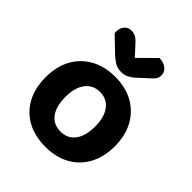

<svg xmlns="http://www.w3.org/2000/svg" viewBox="-204 -844 983 983"><g transform="rotate(45 287.5 -352.5)"><path d="M538 -239Q538 -161 507 -104Q476 -47 420 -16Q364 15 288 15Q212 15 155.5 -15.5Q99 -46 68 -103Q37 -160 37 -239Q37 -317 68.5 -373.5Q100 -430 156.5 -461Q213 -492 288 -492Q363 -492 419 -461Q475 -430 506.5 -373Q538 -316 538 -239ZM287 -382Q238 -382 209 -344.5Q180 -307 180 -239Q180 -169 208.5 -132Q237 -95 288 -95Q338 -95 366.5 -132.5Q395 -170 395 -239Q395 -306 366.5 -344Q338 -382 287 -382ZM247 -678 290 -631 380 -720Q412 -719 431 -703.5Q450 -688 450 -664Q450 -646 440 -633.5Q430 -621 410 -604L359 -557Q343 -544 326.5 -537Q310 -530 292 -530Q277 -530 264.5 -533.5Q252 -537 238.5 -546Q225 -555 205 -573L128 -647Q125 -663 129.5 -679Q134 -695 146.5 -706.5Q159 -718 180 -718Q197 -718 211 -710.5Q225 -703 247 -678Z"/></g></svg>

Font: BalooTamma2Bold
Style: Bold
Weight: 700
Designer: Divya Kowshik, Shuchita Grover and Ek Type
Foundry: Ek Type
Version: Version 1.700